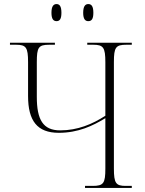

<svg xmlns="http://www.w3.org/2000/svg" viewBox="-20 -924 712 944"><path d="M414 -820C430 -820 439 -830 439 -861C439 -893 430 -904 414 -904C399 -904 389 -893 389 -861C389 -830 399 -820 414 -820ZM258 -820C273 -820 282 -830 282 -861C282 -893 273 -904 258 -904C243 -904 233 -893 233 -861C233 -830 243 -820 258 -820ZM398 0H628V-10H598C550 -10 540 -23 540 -95V-619C540 -691 549 -704 601 -704H628V-714H409V-704H438C488 -704 498 -691 498 -618V-355C435 -314 362 -283 276 -283C191 -283 161 -336 161 -448V-618C161 -691 169 -704 222 -704H250V-714H29V-704H59C108 -704 118 -691 118 -619V-452C118 -330 163 -271 269 -271C364 -271 436 -305 498 -343V-95C498 -23 489 -10 436 -10H398Z"/></svg>

Font: Noto Serif Display SemiCondensed ExtraLight
Style: Regular
Weight: 200
Width: 4
Designer: Monotype Design Team
Foundry: Monotype Imaging Inc.
Version: Version 2.009